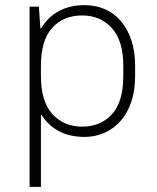

<svg xmlns="http://www.w3.org/2000/svg" viewBox="-20 -526 610 746"><path d="M95 -500H131L137 -415H139Q166 -460 209 -483Q252 -506 309 -506Q351 -506 387 -490.5Q423 -475 449 -445Q475 -415 490 -371Q505 -327 505 -270V-230Q505 -174 490 -130Q475 -86 448.5 -56Q422 -26 386 -10Q350 6 309 6Q196 6 141 -80H139V200H95ZM299 -34Q371 -34 415 -82Q459 -130 459 -230V-270Q459 -368 414.5 -417Q370 -466 299 -466Q227 -466 183 -418Q139 -370 139 -270V-230Q139 -132 183.5 -83Q228 -34 299 -34Z"/></svg>

Font: PT Root UI Light
Style: Regular
Weight: 300
Designer: Vitaly Kuzmin
Foundry: ParaType Ltd.
Version: Version 2.000G